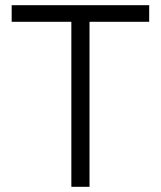

<svg xmlns="http://www.w3.org/2000/svg" viewBox="-20 -720 620 740"><path d="M25 -700H555V-636H325V0H255V-636H25Z"/></svg>

Font: PT Root UI Web
Style: Regular
Weight: 400
Designer: Vitaly Kuzmin
Foundry: ParaType Ltd.
Version: Version 1.000W